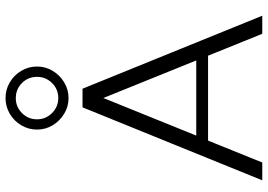

<svg xmlns="http://www.w3.org/2000/svg" viewBox="-159 -824 983 705"><g transform="rotate(-90 332.5 -471.5)"><path d="M22.9 0 290.9 -660H359.3L627.3 0H560.9L464.6 -238.2L508.5 -199H141.7L184.6 -238.2L88.3 0ZM170 -200 158.3 -242.4H491.9L480.2 -200L314.2 -610.6H336.1ZM324.8 -711.3Q293.6 -711.3 267.2 -727.4Q240.7 -743.5 225 -769.7Q209.2 -795.9 209.2 -827Q209.2 -858.4 225 -884.9Q240.7 -911.4 267.2 -927Q293.7 -942.7 324.8 -942.7Q356.2 -942.7 382.7 -927Q409.1 -911.4 424.9 -884.9Q440.7 -858.4 440.7 -827Q440.7 -796 425 -769.8Q409.2 -743.5 382.7 -727.4Q356.2 -711.3 324.8 -711.3ZM324.8 -749Q357.7 -749 380.2 -772Q402.8 -795 402.8 -827.1Q402.8 -859.7 380.1 -882.4Q357.5 -905 324.5 -905Q292.7 -905 269.8 -882.3Q246.9 -859.6 246.9 -826.8Q246.9 -794.9 269.9 -771.9Q292.8 -749 324.8 -749Z"/></g></svg>

Font: Panamera Thin
Style: Regular
Weight: 100
Designer: Bastien Sozeau
Foundry: NBR — Bastien Sozeau
Version: Version 3.003;gftools[0.9.33]